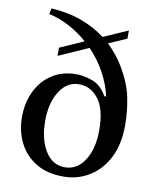

<svg xmlns="http://www.w3.org/2000/svg" viewBox="-83 -784 695 857"><g transform="rotate(10 265.0 -355.0)"><path d="M35 -221Q35 -285 60 -337Q85 -389 131.5 -419.5Q178 -450 242 -450Q277 -450 316 -435.5Q355 -421 381 -375H389Q379 -424 351 -477Q323 -530 279 -576L144 -516V-553L252 -601Q216 -633 171.5 -657.5Q127 -682 75 -694L81 -720Q160 -715 221 -692Q282 -669 327 -634L438 -683V-646L356 -610Q378 -589 396.5 -566Q415 -543 429 -519Q469 -452 482 -390Q495 -328 495 -263Q495 -177 464 -116Q433 -55 380 -22.5Q327 10 262 10Q189 10 138.5 -20.5Q88 -51 61.5 -103.5Q35 -156 35 -221ZM140 -221Q140 -139 172.5 -85.5Q205 -32 262 -32Q318 -32 351.5 -85Q385 -138 385 -221Q385 -317 349.5 -362.5Q314 -408 262 -408Q207 -408 173.5 -355.5Q140 -303 140 -221Z"/></g></svg>

Font: Gulzar
Style: Regular
Weight: 400
Designer: Borna Izadpanah, Alice Savoie, Simon Cozens, Fiona Ross
Version: Version 1.000;[7b34f74]; ttfautohint (v1.8.4)